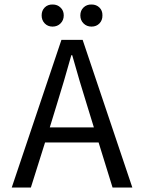

<svg xmlns="http://www.w3.org/2000/svg" viewBox="-20 -833 640 853"><path d="M480 0 418 -200.2H180.2L117.2 0H32.2L252.9 -655.8H347.2L567.9 0ZM201.2 -267.1H397L366.2 -367.2Q334 -469.2 300.8 -587.9H296.9Q263.7 -468.8 231.9 -367.2ZM213.4 -714.8Q192.4 -714.8 178.7 -729Q165 -743.2 165 -764.6Q165 -786.1 178.7 -799.8Q192.4 -813.5 213.9 -813Q235.4 -813 249 -799.3Q263.2 -786.1 263.2 -764.6Q263.2 -743.2 249 -729Q234.9 -714.8 213.4 -714.8ZM386.7 -813Q408.2 -813 421.9 -799.3Q435.5 -786.1 435.1 -764.6Q435.5 -743.2 421.9 -729Q408.2 -714.8 386.7 -714.8Q365.2 -714.8 351.1 -729Q336.9 -743.2 336.9 -764.6Q336.9 -786.1 351.1 -799.8Q365.2 -813.5 386.7 -813Z"/></svg>

Font: SourceCodePro-Regular
Style: Regular
Weight: 400
Monospace: yes
Designer: Paul D. Hunt
Foundry: Adobe Systems Incorporated
Version: Version 1.009;PS 1.000;hotconv 1.0.70;makeotf.lib2.5.5900